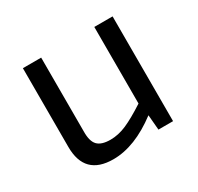

<svg xmlns="http://www.w3.org/2000/svg" viewBox="-114 -623 798 773"><g transform="rotate(-30 285.0 -237.0)"><path d="M492 -487V0H424L418 -70Q308 13 208 13Q75 13 75 -121V-487H160V-145Q159 -99 177 -80Q195 -61 237 -61Q274 -61 312 -77.5Q350 -94 407 -131V-487Z"/></g></svg>

Font: Exo 2.0
Style: Regular
Weight: 400
Designer: Natanael Gama
Version: Version 1.001;PS 001.001;hotconv 1.0.70;makeotf.lib2.5.58329